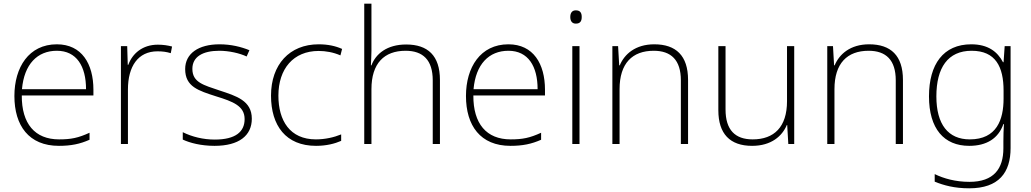

<svg xmlns="http://www.w3.org/2000/svg" viewBox="-20 -780 5584 1040"><path d="M288 -540C136 -540 58 -415 58 -260C58 -100 136 10 299 10C365 10 413 0 465 -23V-61C404 -33 365 -25 300 -25C169 -25 97 -110 98 -263H486V-294C486 -434 423 -540 288 -540ZM288 -505C395 -505 446 -421 446 -297H99C111 -432 182 -505 288 -505Z M835 -538C752 -538 697 -490 675 -429H672L669 -530H635V0H673V-295C673 -421 728 -502 833 -502C861 -502 882 -499 905 -492L912 -528C889 -534 864 -538 835 -538Z M1344 -137C1344 -235 1260 -260 1169 -290C1084 -319 1022 -333 1022 -407C1022 -472 1077 -505 1168 -505C1220 -505 1278 -492 1316 -474L1331 -508C1287 -526 1232 -540 1169 -540C1055 -540 983 -490 983 -406C983 -310 1055 -289 1151 -258C1242 -230 1305 -206 1305 -135C1305 -67 1257 -24 1143 -24C1081 -24 1020 -39 970 -64V-24C1008 -6 1069 10 1142 10C1274 10 1344 -45 1344 -137Z M1692 10C1748 10 1794 -2 1828 -17V-52C1789 -36 1741 -25 1691 -25C1550 -25 1488 -127 1488 -262C1488 -407 1569 -504 1706 -504C1744 -504 1785 -497 1824 -480L1833 -515C1797 -531 1756 -540 1706 -540C1548 -540 1448 -430 1448 -262C1448 -100 1528 10 1692 10Z M1992 -504V-760H1953V0H1992V-297C1992 -437 2061 -505 2177 -505C2271 -505 2324 -455 2324 -345V0H2363V-347C2363 -479 2297 -539 2180 -539C2076 -539 2015 -488 1992 -426H1989C1990 -454 1992 -475 1992 -504Z M2734 -540C2582 -540 2504 -415 2504 -260C2504 -100 2582 10 2745 10C2811 10 2859 0 2911 -23V-61C2850 -33 2811 -25 2746 -25C2615 -25 2543 -110 2544 -263H2932V-294C2932 -434 2869 -540 2734 -540ZM2734 -505C2841 -505 2892 -421 2892 -297H2545C2557 -432 2628 -505 2734 -505Z M3099 -724C3078 -724 3069 -709 3069 -688C3069 -667 3078 -652 3099 -652C3124 -652 3131 -667 3131 -688C3131 -709 3124 -724 3099 -724ZM3119 -530H3080V0H3119Z M3524 -540C3421 -540 3362 -486 3337 -426H3334L3328 -530H3297V0H3336V-297C3336 -437 3405 -505 3521 -505C3615 -505 3668 -455 3668 -345V0H3707V-347C3707 -479 3641 -540 3524 -540Z M4282 -530H4243V-232C4243 -92 4173 -25 4057 -25C3962 -25 3910 -76 3910 -187V-530H3871V-183C3871 -55 3934 10 4054 10C4158 10 4217 -43 4242 -103H4244L4250 0H4282Z M4688 -540C4585 -540 4526 -486 4501 -426H4498L4492 -530H4461V0H4500V-297C4500 -437 4569 -505 4685 -505C4779 -505 4832 -455 4832 -345V0H4871V-347C4871 -479 4805 -540 4688 -540Z M5241 -540C5090 -540 5012 -432 5012 -258C5012 -83 5093 10 5230 10C5324 10 5388 -30 5415 -108H5418C5416 -74 5415 -49 5415 -15V23C5415 134 5363 205 5231 205C5156 205 5092 187 5043 163V204C5092 224 5150 240 5230 240C5391 240 5454 154 5454 22V-530H5422L5416 -443H5413C5383 -500 5332 -540 5241 -540ZM5243 -505C5373 -505 5416 -418 5416 -289V-246C5416 -132 5379 -25 5233 -25C5116 -25 5052 -106 5052 -258C5052 -413 5114 -505 5243 -505Z"/></svg>

Font: Noto Sans Meetei Mayek ExtraLight
Style: Regular
Weight: 200
Designer: Monotype Design Team and Neelakash Kshetrimayum
Foundry: Monotype Imaging Inc.
Version: Version 2.002